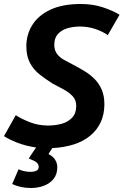

<svg xmlns="http://www.w3.org/2000/svg" viewBox="-34 -729 619 962"><path d="M121 213Q96 213 72 208Q48 203 27 193L59 119Q71 125 87 128.5Q103 132 117 132Q138 132 149 126Q160 120 160 107Q160 95 150.5 86Q141 77 110 65Q117 54 127 39Q137 24 147 10Q93 2 51.5 -14.5Q10 -31 -14 -47L45 -152Q70 -135 113.5 -117.5Q157 -100 207 -100Q242 -100 274 -108.5Q306 -117 327 -139Q348 -161 348 -199Q348 -228 330 -247Q312 -266 285.5 -280.5Q259 -295 230 -310Q195 -332 164.5 -356Q134 -380 116 -414Q98 -448 98 -497Q98 -556 128 -604Q158 -652 218.5 -680.5Q279 -709 371 -709Q431 -709 481 -692.5Q531 -676 565 -655L506 -553Q479 -572 443 -584Q407 -596 366 -596Q333 -596 304 -587.5Q275 -579 256.5 -559Q238 -539 238 -505Q238 -478 251 -460Q264 -442 285 -430Q306 -418 330 -406Q361 -390 389 -373Q417 -356 439.5 -333.5Q462 -311 475.5 -280Q489 -249 489 -207Q489 -156 470.5 -116.5Q452 -77 418 -49Q384 -21 336 -5.5Q288 10 228 13Q223 20 218.5 27.5Q214 35 209 43Q231 54 242 71Q253 88 253 109Q253 145 234 168Q215 191 185 202Q155 213 121 213Z"/></svg>

Font: Ubuntu Sans
Style: Bold Italic
Weight: 700
Italic angle: -13.5°
Designer: Dalton Maag Ltd
Foundry: Dalton Maag Ltd
Version: Version 1.006